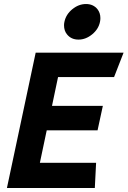

<svg xmlns="http://www.w3.org/2000/svg" viewBox="-20 -939 637 959"><path d="M453.6 0H14.6L158.2 -675.8H597.2L549.8 -554.2H270L239.7 -410.2H493.7L467.3 -288.1H213.4L179.2 -126H460ZM372.1 -741.2Q335.4 -741.2 314.5 -767.6Q299.8 -785.6 299.8 -813Q299.8 -821.3 301.8 -830.1Q309.6 -867.2 341.3 -893.1Q373 -918.9 409.7 -918.9Q445.8 -918.9 466.8 -893.1Q481.4 -874.5 481.4 -848.6Q481.4 -839.4 479.5 -830.1Q472.2 -793.5 440.2 -767.3Q408.2 -741.2 372.1 -741.2Z"/></svg>

Font: Cadman
Style: Bold Italic
Weight: 700
Italic angle: -12°
Designer: Paul James MIller
Foundry: High-Logic / Made with FontCreator
Version: Version 2.114;March 28, 2021;FontCreator 13.0.0.2683 64-bit